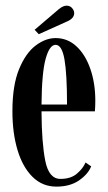

<svg xmlns="http://www.w3.org/2000/svg" viewBox="-20 -666 391 696"><path d="M184.5 10.5Q133.5 10.5 97.8 -25Q62 -60.5 43.5 -122.2Q25 -184 25 -263Q25 -356.5 49 -415Q73 -473.5 109 -500.8Q145 -528 181.5 -528Q225 -528 257.2 -498Q289.5 -468 307.5 -416.2Q325.5 -364.5 325.5 -301Q325.5 -280.5 324 -262.5H130.5Q131 -149.5 144 -83.5Q157 -17.5 199 -17.5Q237 -17.5 259.2 -36.8Q281.5 -56 290 -77L310.5 -63Q299.5 -35 266.8 -12.2Q234 10.5 184.5 10.5ZM181.5 -503.5Q159.5 -503.5 145.5 -453Q131.5 -402.5 130.5 -287H223Q223 -397 213.8 -450.2Q204.5 -503.5 181.5 -503.5ZM120.5 -542 105.5 -558 193.5 -633Q208.5 -645.5 222 -645.5Q237 -645.5 245.5 -631Q249 -625 249 -618.5Q249 -598.5 220.5 -587Z"/></svg>

Font: Imbue 50pt SemiBold
Style: Regular
Weight: 600
Designer: Tyler Finck
Foundry: Etcetera Type Company
Version: Version 1.102; ttfautohint (v1.8.3)